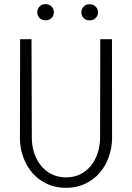

<svg xmlns="http://www.w3.org/2000/svg" viewBox="-20 -901 640 931"><path d="M522.9 -710.9 523.4 -229Q522.5 -180.7 506.6 -137.2Q490.7 -93.8 461.9 -61.3Q433.1 -28.8 392.1 -9.5Q351.1 9.8 300.3 9.8Q249 9.8 208 -9.3Q167 -28.3 138.2 -61Q109.4 -93.8 93.3 -137.2Q77.1 -180.7 76.7 -229L77.6 -710.9H132.8L134.3 -229Q134.8 -192.4 146 -158.4Q157.2 -124.5 178.2 -98.4Q199.2 -72.3 230 -56.6Q260.7 -41 300.3 -41Q339.8 -41 370.4 -56.6Q400.9 -72.3 421.6 -98.4Q442.4 -124.5 453.4 -158.4Q464.4 -192.4 465.3 -229L466.3 -710.9ZM160.6 -841.3Q160.6 -857.4 171.4 -869.1Q182.1 -880.9 200.7 -880.9Q219.2 -880.9 230.2 -869.1Q241.2 -857.4 241.2 -841.3Q241.2 -825.7 230.2 -814.2Q219.2 -802.7 200.7 -802.7Q182.1 -802.7 171.4 -814.2Q160.6 -825.7 160.6 -841.3ZM374.5 -840.8Q374.5 -856.9 385.3 -868.7Q396 -880.4 414.6 -880.4Q433.1 -880.4 444.1 -868.7Q455.1 -856.9 455.1 -840.8Q455.1 -825.2 444.1 -813.7Q433.1 -802.2 414.6 -802.2Q396 -802.2 385.3 -813.7Q374.5 -825.2 374.5 -840.8Z"/></svg>

Font: TypoPRO Roboto Mono
Style: Regular
Weight: 300
Designer: Google
Version: Version 2.000986; 2015; ttfautohint (v1.3)